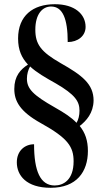

<svg xmlns="http://www.w3.org/2000/svg" viewBox="-20 -780 489 913"><path d="M221 113C344 113 398 37 398 -62C398 -112 385 -149 359 -181C390 -205 424 -242 425 -302C425 -380 371 -422 268 -480C174 -534 148 -570 148 -639C148 -712 181 -749 223 -749C278 -749 302 -691 302 -580C350 -580 387 -609 387 -652C387 -713 335 -760 241 -760C136 -760 66 -705 66 -597C66 -542 83 -505 113 -473C78 -450 48 -419 48 -357C48 -300 74 -250 175 -194C303 -123 330 -82 330 -13C330 76 281 102 240 102C172 102 142 34 142 -94C98 -94 60 -63 60 -8C60 54 105 113 221 113ZM344 -196C319 -222 287 -243 241 -269C137 -328 108 -358 108 -406C108 -427 114 -448 123 -464C154 -435 196 -411 246 -383C337 -330 358 -298 358 -254C358 -231 353 -211 344 -196Z"/></svg>

Font: Noto Serif Display ExtraCondensed ExtraBold
Style: Regular
Weight: 800
Width: 2
Designer: Monotype Design Team
Foundry: Monotype Imaging Inc.
Version: Version 2.009